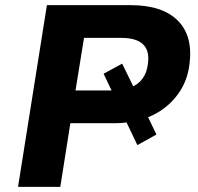

<svg xmlns="http://www.w3.org/2000/svg" viewBox="-20 -725 768 745"><path d="M50 0 162 -705H487Q610 -705 670 -645Q730 -585 715 -474Q706 -401 659.5 -345.5Q613 -290 541 -265L547 -286L587 -203L513 -162L462 -269L488 -253Q474 -250 459 -248.5Q444 -247 428 -247H253L214 0ZM273 -374H422Q431 -374 438.5 -374.5Q446 -375 453 -377L428 -342L382 -439L454 -478L502 -380L488 -386Q516 -397 533 -420Q550 -443 554 -478Q561 -528 535 -553Q509 -578 451 -578H306Z"/></svg>

Font: Nunito Sans 7pt ExtraBold
Style: Italic
Weight: 800
Italic angle: -9°
Designer: Vernon Adams
Foundry: Vernon Adams
Version: Version 3.101;gftools[0.9.27]